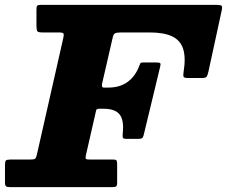

<svg xmlns="http://www.w3.org/2000/svg" viewBox="-68 -770 933 790"><path d="M-47.5 -19Q-47.5 -6.5 -42.8 -3.2Q-38 0 -26 0H392.5Q405 0 409.5 -2.8Q414 -5.5 414 -18.5V-93Q414 -105 411.8 -109.2Q409.5 -113.5 397.5 -113.5H302Q288.5 -113.5 285.8 -116.2Q283 -119 285 -129.5L327.5 -315.5Q328 -319.5 331.5 -321Q335 -322.5 339 -322.5H358.5Q405.5 -322.5 424.2 -299Q443 -275.5 437 -220.5Q436 -208 437.5 -203.2Q439 -198.5 455 -198.5H499Q511.5 -198.5 516 -201.2Q520.5 -204 523 -213.5L591 -495.5Q594 -506.5 591.2 -509.8Q588.5 -513 574 -513H522.5Q511.5 -513 509.8 -509.8Q508 -506.5 505 -499Q489.5 -457 457.5 -433.2Q425.5 -409.5 376 -409.5H360Q352.5 -409.5 351.8 -415Q351 -420.5 352 -425.5L395.5 -614.5Q398.5 -629.5 405.5 -633Q412.5 -636.5 430.5 -636.5H547.5Q606 -636.5 640 -620.5Q674 -604.5 685.5 -569Q697 -533.5 687.5 -474.5Q685.5 -461.5 686.8 -455.2Q688 -449 706 -449H762Q779.5 -449 783 -455.5Q786.5 -462 789.5 -475L843.5 -723.5Q847.5 -741 844.5 -745.5Q841.5 -750 819.5 -750H100Q87.5 -750 84.8 -746.2Q82 -742.5 82 -730V-664Q82 -645.5 86 -641Q90 -636.5 108 -636.5H173Q191 -636.5 193.2 -632Q195.5 -627.5 192.5 -614L84 -135Q81 -121 76.8 -117.2Q72.5 -113.5 55.5 -113.5H-26Q-40 -113.5 -43.8 -109.5Q-47.5 -105.5 -47.5 -91Z"/></svg>

Font: Besley ExtraBold
Style: Italic
Weight: 800
Italic angle: -13°
Designer: Owen Earl
Foundry: indestructible type*
Version: Version 2.001